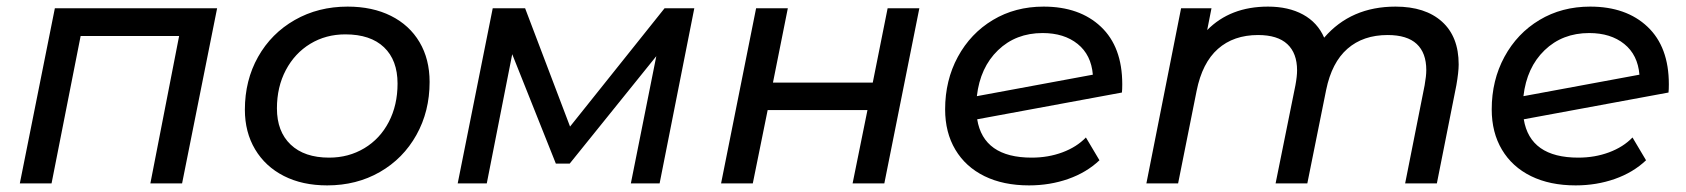

<svg xmlns="http://www.w3.org/2000/svg" viewBox="-20 -555 5102 581"><path d="M637 -530 531 0H435L522 -446H224L136 0H40L146 -530Z M721 -223Q721 -312 761 -383Q801 -454 872 -494.5Q943 -535 1032 -535Q1107 -535 1163 -507Q1219 -479 1249.5 -427.5Q1280 -376 1280 -307Q1280 -218 1240 -146.5Q1200 -75 1129.5 -34.5Q1059 6 970 6Q895 6 839 -22.5Q783 -51 752 -103Q721 -155 721 -223ZM1183 -302Q1183 -373 1142 -412Q1101 -451 1025 -451Q966 -451 919 -422.5Q872 -394 845 -343Q818 -292 818 -227Q818 -157 859.5 -117.5Q901 -78 976 -78Q1035 -78 1082.5 -106.5Q1130 -135 1156.5 -186Q1183 -237 1183 -302Z M2081 -530 1976 0H1889L1966 -385L1704 -60H1662L1530 -391L1453 0H1365L1471 -530H1569L1705 -172L1991 -530Z M2268 -530H2364L2319 -305H2621L2666 -530H2762L2656 0H2560L2605 -222H2303L2258 0H2162Z M3376 -300Q3376 -284 3375 -275L2937 -194Q2956 -78 3102 -78Q3152 -78 3195 -94Q3238 -110 3266 -139L3307 -70Q3268 -33 3212.5 -13.5Q3157 6 3094 6Q3016 6 2959 -22Q2902 -50 2871 -102Q2840 -154 2840 -224Q2840 -312 2878.5 -383Q2917 -454 2984.5 -494.5Q3052 -535 3138 -535Q3247 -535 3311.5 -474Q3376 -413 3376 -300ZM2936 -264 3287 -329Q3282 -389 3241 -422Q3200 -455 3135 -455Q3054 -455 3000 -403Q2946 -351 2936 -264Z M4394 -360Q4394 -337 4387 -297L4328 0H4232L4291 -297Q4296 -325 4296 -343Q4296 -395 4267 -422Q4238 -449 4179 -449Q4105 -449 4057.5 -407.5Q4010 -366 3993 -283L3936 0H3840L3900 -297Q3905 -324 3905 -342Q3905 -394 3875.5 -421.5Q3846 -449 3787 -449Q3713 -449 3665.5 -407Q3618 -365 3601 -280L3545 0H3449L3554 -530H3646L3633 -464Q3703 -535 3817 -535Q3879 -535 3923 -511Q3967 -487 3987 -441Q4068 -535 4203 -535Q4293 -535 4343.5 -489.5Q4394 -444 4394 -360Z M5030 -300Q5030 -284 5029 -275L4591 -194Q4610 -78 4756 -78Q4806 -78 4849 -94Q4892 -110 4920 -139L4961 -70Q4922 -33 4866.5 -13.5Q4811 6 4748 6Q4670 6 4613 -22Q4556 -50 4525 -102Q4494 -154 4494 -224Q4494 -312 4532.5 -383Q4571 -454 4638.5 -494.5Q4706 -535 4792 -535Q4901 -535 4965.5 -474Q5030 -413 5030 -300ZM4590 -264 4941 -329Q4936 -389 4895 -422Q4854 -455 4789 -455Q4708 -455 4654 -403Q4600 -351 4590 -264Z"/></svg>

Font: Montserrat Alternates Medium
Style: Italic
Weight: 500
Italic angle: -11.3°
Designer: Julieta Ulanovsky
Foundry: Julieta Ulanovsky
Version: Version 7.200